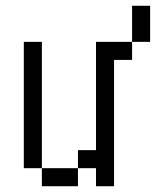

<svg xmlns="http://www.w3.org/2000/svg" viewBox="-20 -645 540 665"><path d="M500 -500H437.5V-625H500ZM62.5 -500H125V-62.5H62.5ZM125 -62.5H250V0H125ZM250 -125H312.5V-500H437.5V-437.5H375V0H312.5V-62.5H250Z"/></svg>

Font: 寒蝉点阵体 16px
Style: Regular
Weight: 400
Designer: Designed by Warren2060
Foundry: ChillType
Version: Version 1.000